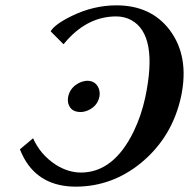

<svg xmlns="http://www.w3.org/2000/svg" viewBox="-20 -679 700 711"><path d="M278.3 -264.2Q241.7 -264.2 232.9 -295.9Q230 -308.6 232.4 -320.8Q239.7 -356 274.9 -373Q289.6 -379.4 302.7 -379.9Q334 -379.9 345.7 -351.6Q351.1 -336.9 348.1 -320.8Q340.8 -285.6 305.2 -270Q291.5 -264.2 278.3 -264.2ZM215.3 -515.1 167.5 -563Q183.1 -589.4 246.1 -620.1Q326.7 -659.2 411.1 -659.2Q539.1 -659.2 608.4 -567.9Q681.6 -470.2 650.9 -323.2Q618.7 -172.4 503.4 -76.7Q396 11.7 261.2 12.2Q128.4 12.2 69.8 -91.8Q60.5 -108.9 53.7 -126L102.5 -167Q129.9 -105.5 187.5 -68.4Q231.9 -40.5 279.3 -40Q401.4 -40 475.6 -193.4Q503.4 -251.5 517.6 -316.9Q566.9 -548.8 466.3 -604.5Q440.9 -618.2 410.2 -618.2Q308.6 -618.2 229.5 -531.7Q229.5 -531.7 215.3 -515.1Z"/></svg>

Font: Linux Libertine Slanted O
Style: Bold Slanted
Weight: 700
Designer: Philipp H. Poll
Foundry: Philipp H. Poll
Version: Version 5.0.0